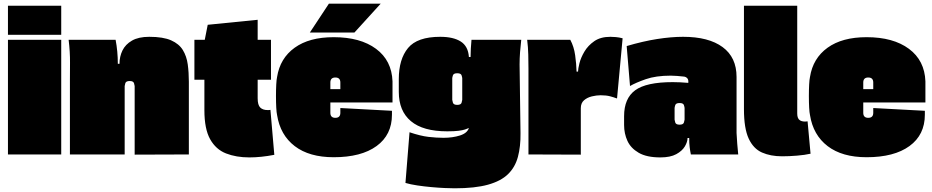

<svg xmlns="http://www.w3.org/2000/svg" viewBox="-20 -835 5039 1038"><path d="M23 -647V-804H311V-647ZM311 0H23V-620H311Z M787 -636Q862 -636 905 -617Q948 -598 968.5 -564.5Q989 -531 995 -487Q1001 -443 1001 -393V0L708 1V-370Q708 -373 704.5 -385Q701 -397 681 -397Q661 -397 657.5 -385Q654 -373 654 -370V0H358V-402Q358 -434 358.5 -495Q359 -556 351 -620H605Q617 -557 617 -490H626Q626 -529 642 -562Q658 -595 693.5 -615.5Q729 -636 787 -636Z M1442 -241 1463 2Q1427 9 1393 12.5Q1359 16 1328 16Q1257 16 1202 -5.5Q1147 -27 1116 -82.5Q1085 -138 1085 -239V-404H1031V-620H1087L1103 -701L1373 -728V-620H1445V-404H1373V-304Q1373 -267 1387 -253.5Q1401 -240 1426 -240Q1429 -240 1433.5 -240Q1438 -240 1442 -241Z M1784 -634Q1928 -634 2013 -571Q2098 -508 2102 -395V-281H1766V-225Q1766 -198 1793 -198Q1820 -198 1820 -225V-251L2099 -236V-215Q2099 -106 2016 -45.5Q1933 15 1784 15Q1652 15 1573.5 -45Q1495 -105 1478 -213Q1475 -226 1473.5 -253Q1472 -280 1472 -316Q1472 -351 1473.5 -378.5Q1475 -406 1478 -419Q1494 -520 1573 -577Q1652 -634 1784 -634ZM1766 -389V-353H1820V-389Q1820 -416 1793 -416Q1766 -416 1766 -389ZM1896 -659H1655L1758 -815H2038Z M2789 -486 2794 -115Q2795 -43 2780 13Q2765 69 2726.5 106.5Q2688 144 2618 163.5Q2548 183 2438 183Q2417 183 2383.5 181.5Q2350 180 2311.5 176.5Q2273 173 2236 167.5Q2199 162 2172 154L2194 -120Q2253 -100 2296.5 -95Q2340 -90 2378 -90Q2427 -90 2466.5 -102.5Q2506 -115 2515 -143Q2506 -139 2494 -135Q2482 -131 2459.5 -128Q2437 -125 2398 -125Q2267 -125 2201.5 -180Q2136 -235 2136 -338V-407Q2136 -515 2186 -575.5Q2236 -636 2360 -636Q2431 -636 2471 -610.5Q2511 -585 2515 -527H2524Q2524 -550 2525.5 -573.5Q2527 -597 2529 -620H2798Q2794 -586 2791.5 -552.5Q2789 -519 2789 -486ZM2479 -295V-412Q2479 -416 2475.5 -427.5Q2472 -439 2452 -439Q2432 -439 2428.5 -427.5Q2425 -416 2425 -412V-295Q2425 -292 2428.5 -280Q2432 -268 2452 -268Q2472 -268 2475.5 -280Q2479 -292 2479 -295Z M3280 -636Q3292 -636 3309.5 -634.5Q3327 -633 3346 -628L3316 -304L3314 -303Q3299 -309 3278 -314.5Q3257 -320 3227 -320Q3205 -320 3180 -314Q3155 -308 3137.5 -293Q3120 -278 3120 -250V1L2837 0V-464Q2837 -499 2836 -539.5Q2835 -580 2830 -620H3063Q3083 -583 3089.5 -536Q3096 -489 3097 -448H3105Q3105 -462 3112.5 -492.5Q3120 -523 3139.5 -556Q3159 -589 3193 -612.5Q3227 -636 3280 -636Z M3971 0H3715Q3711 -19 3708.5 -39.5Q3706 -60 3706 -89H3697Q3697 -68 3682.5 -43.5Q3668 -19 3636 -1.5Q3604 16 3550 16Q3476 16 3433 -9Q3390 -34 3372 -73.5Q3354 -113 3354 -159V-207Q3354 -303 3414 -347Q3474 -391 3617 -391Q3637 -391 3657.5 -390Q3678 -389 3701 -387Q3703 -404 3695.5 -412Q3688 -420 3677 -421Q3658 -423 3640.5 -424.5Q3623 -426 3606 -426Q3526 -426 3471.5 -407Q3417 -388 3386 -370L3368 -586Q3456 -612 3532.5 -624Q3609 -636 3673 -636Q3811 -636 3886.5 -580.5Q3962 -525 3962 -419V-116Q3965 -57 3971 0ZM3681 -188V-251Q3681 -255 3677.5 -266.5Q3674 -278 3654 -278Q3634 -278 3630.5 -266.5Q3627 -255 3627 -251V-188Q3627 -185 3630.5 -173Q3634 -161 3654 -161Q3674 -161 3677.5 -173Q3681 -185 3681 -188Z M4346 -179 4362 -4Q4331 3 4288.5 6.5Q4246 10 4208 10Q4146 10 4099.5 -10.5Q4053 -31 4027.5 -86Q4002 -141 4002 -245V-804H4290V-221Q4290 -193 4305.5 -184Q4321 -175 4346 -179Z M4665 -634Q4809 -634 4894 -571Q4979 -508 4983 -395V-281H4647V-225Q4647 -198 4674 -198Q4701 -198 4701 -225V-251L4980 -236V-215Q4980 -106 4897 -45.5Q4814 15 4665 15Q4533 15 4454.5 -45Q4376 -105 4359 -213Q4356 -226 4354.5 -253Q4353 -280 4353 -316Q4353 -351 4354.5 -378.5Q4356 -406 4359 -419Q4375 -520 4454 -577Q4533 -634 4665 -634ZM4647 -389V-353H4701V-389Q4701 -416 4674 -416Q4647 -416 4647 -389Z"/></svg>

Font: Gasoek One
Style: Regular
Weight: 400
Designer: Jiashuo Zhang
Foundry: JAMO
Version: Version 1.000; ttfautohint (v1.8.4.7-5d5b);gftools[0.9.29]